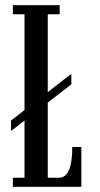

<svg xmlns="http://www.w3.org/2000/svg" viewBox="-20 -720 387 740"><path d="M22.5 -215V-255.5L255 -435.5V-395ZM29.5 0V-35H74.5V-665H29.5V-700H210V-665H164V-35H207.5Q224.5 -35 235.8 -48Q247 -61 252.8 -87.2Q258.5 -113.5 258.5 -153.5H293.5V0Z"/></svg>

Font: Imbue Thin 10pt Medium
Style: Regular
Weight: 500
Version: Version 1.102